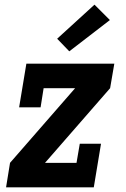

<svg xmlns="http://www.w3.org/2000/svg" viewBox="-20 -803 540 823"><path d="M6 0 23 -105 302 -425H167L154 -343H62L93 -530H470L452 -425L173 -105H308L322 -187H413L382 0ZM277 -583 225 -637 385 -783 451 -717Z"/></svg>

Font: Iosevka Slab Extrabold Oblique
Style: Regular
Weight: 800
Italic angle: -9°
Monospace: yes
Designer: Belleve Invis
Foundry: Belleve Invis
Version: Version 11.1.1; ttfautohint (v1.8.3)